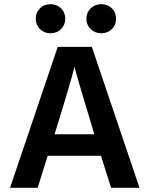

<svg xmlns="http://www.w3.org/2000/svg" viewBox="-20 -898 714 918"><path d="M221.5 -878Q252 -878 272 -858Q292 -838 292 -808.5Q292 -779 272 -759Q252 -739 221.5 -739Q191 -739 171 -759Q151 -779 151 -808.5Q151 -838 171 -858Q191 -878 221.5 -878ZM464.5 -878Q495 -878 515 -858Q535 -838 535 -808.5Q535 -779 515 -759Q495 -739 464.5 -739Q434 -739 413.5 -759Q393 -779 393 -808.5Q393 -838 413.5 -858Q434 -878 464.5 -878ZM160 0H28L256 -674H419L647 0H511L463 -153H208ZM336 -580Q328 -537 241 -256H431Q348 -529 336 -580Z"/></svg>

Font: Hind Kochi SemiBold
Style: Regular
Weight: 600
Designer: Dhruvi Tolia
Foundry: Indian Type Foundry
Version: Version 0.702;PS 1.0;hotconv 1.0.81;makeotf.lib2.5.63406